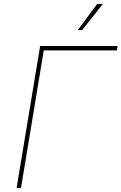

<svg xmlns="http://www.w3.org/2000/svg" viewBox="-20 -963 622 983"><path d="M582 -727.5 578.1 -705.1H204.1L87.4 0H64.9L185.5 -727.5ZM378.4 -809.1 477.5 -942.9H506.8L400.9 -809.1Z"/></svg>

Font: Inter 16pt Thin
Style: Italic
Weight: 250
Italic angle: -9.3988°
Version: Version 4.001;git-66647c0bb